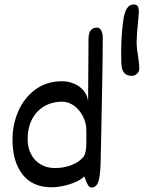

<svg xmlns="http://www.w3.org/2000/svg" viewBox="-20 -835 645 862"><path d="M375.5 -380.4 376.5 -520.5 377.4 -659.7Q377.4 -710.9 414.6 -710.9Q428.7 -710.9 435.1 -697.3Q441.4 -683.6 441.4 -664.6L440.9 -592.3L439.9 -518.6L434.1 -208.5L432.1 -124Q431.6 -59.1 423.6 -26.1Q415.5 6.8 390.6 6.8Q380.9 6.8 374 -5.9Q367.2 -18.6 358.4 -43Q342.3 -27.3 315.9 -16.4Q289.6 -5.4 261.7 0.2Q233.9 5.9 213.4 5.9Q126 5.9 81.1 -51.8Q36.1 -109.4 36.1 -208.5Q36.1 -276.9 62.7 -336.9Q89.4 -397 139.6 -433.6Q189.9 -470.2 257.8 -470.2Q287.1 -470.2 313.2 -459Q339.4 -447.8 356 -427.2Q372.6 -406.7 375.5 -380.4ZM361.3 -143.1Q365.2 -155.8 366.5 -170.4Q367.7 -185.1 367.7 -204.6V-221.7V-249.5Q367.7 -282.7 352.5 -312.5Q337.4 -342.3 312.3 -360.4Q287.1 -378.4 259.8 -378.4Q212.4 -378.4 177 -356.9Q141.6 -335.4 122.8 -297.6Q104 -259.8 104 -211.4Q104 -171.9 119.9 -142.1Q135.7 -112.3 163.6 -96.4Q191.4 -80.6 225.6 -80.6Q263.7 -80.6 293.2 -91.1Q322.8 -101.6 340.1 -116.2Q357.4 -130.9 361.3 -143.1ZM572.3 -494.6Q554.2 -494.6 543.7 -502.2Q533.2 -509.8 527.8 -527.3Q523.9 -543 523.9 -593.8Q523.9 -678.2 533.9 -746.6Q543.9 -814.9 579.6 -814.9Q594.2 -814.9 598.9 -806.4Q603.5 -797.9 603.5 -781.7L599.6 -736.3Q593.3 -671.9 593.3 -643.1Q593.3 -622.1 599.6 -584Q605.5 -544.9 605.5 -529.3Q605.5 -513.2 595.2 -503.9Q585 -494.6 572.3 -494.6Z"/></svg>

Font: Dekko
Style: Regular
Weight: 400
Designer: Multiple
Foundry: Sorkin Type
Version: Version 2.001